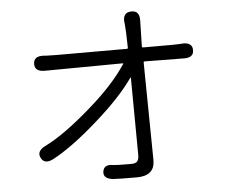

<svg xmlns="http://www.w3.org/2000/svg" viewBox="-55 -840 1109 928"><g transform="rotate(-5 500.0 -375.5)"><path d="M457 23Q408 18 413 -17Q418 -53 466 -44Q477 -42 551 -42Q572 -42 580 -51.5Q588 -61 588 -82L585 -456Q585 -461 582 -457Q519 -367 401 -263Q273 -149 177 -98Q134 -76 117 -109Q100 -142 143 -164Q236 -209 370 -326Q491 -431 553 -526Q556 -530 551 -530L173 -527Q124 -527 125 -565Q126 -603 175 -600L190 -599Q213 -598 236 -598H578Q583 -598 583 -603L581 -676Q580 -699 578 -722L577 -726Q572 -775 614 -776Q655 -778 654 -729L651 -603Q651 -598 656 -598H792Q815 -598 838 -599L846 -600Q895 -603 896 -565Q897 -527 848 -528L658 -530Q653 -530 653 -525L659 -51Q659 25 572.5 25Q486 25 457 23Z"/></g></svg>

Font: Resource Han Rounded JP Normal
Style: Regular
Weight: 350
Designer: Cyano Hao (round all glyphs); Ryoko NISHIZUKA 西塚涼子 (kana, bopomofo & ideographs); Paul D. Hunt (Latin, Greek & Cyrillic)
Foundry: Cyano Hao
Version: 0.990